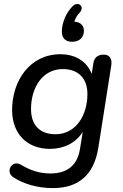

<svg xmlns="http://www.w3.org/2000/svg" viewBox="-20 -775 632 984"><path d="M251 189C385 189 462 119 484 -18L550 -438C556 -474 542 -495 512 -495C481 -495 462 -480 458 -448L450 -396C424 -464 363 -497 289 -497C134 -497 42 -362 42 -211C42 -89 119 -12 236 -12C308 -12 369 -43 404 -99L390 -12C376 75 322 114 238 114C181 114 133 97 87 69C40 42 5 107 49 134C102 168 172 189 251 189ZM264 -87C184 -87 139 -134 139 -216C139 -325 197 -421 302 -421C382 -421 428 -373 428 -293C428 -184 369 -87 264 -87ZM350 -561C386 -561 410 -582 410 -617C410 -645 392 -662 361 -664C366 -680 374 -695 388 -710C417 -741 381 -771 353 -744C320 -712 297 -659 297 -613C297 -579 316 -561 350 -561Z"/></svg>

Font: SN Pro Medium
Style: Italic
Weight: 400
Italic angle: -9°
Designer: Tobias Whetton
Foundry: Supernotes
Version: Version 1.001;Glyphs 3.2 (3249)